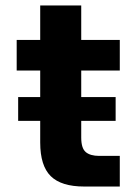

<svg xmlns="http://www.w3.org/2000/svg" viewBox="-20 -682 487 702"><path d="M288 0Q204 0 165.5 -38Q127 -76 127 -161V-424H41V-536H127V-662H277V-536H418V-424H277V-179Q277 -140 293.5 -126Q310 -112 343 -112H418V0ZM46.4 -240V-327H402.8V-240Z"/></svg>

Font: Geist
Style: Bold
Weight: 400
Designer: Basement.studio, Andrés Briganti, Mateo Zaragoza
Foundry: Basement.studio, Vercel, Andrés Briganti, Guido Ferreyra, Mateo Zaragoza
Version: Version 1.401